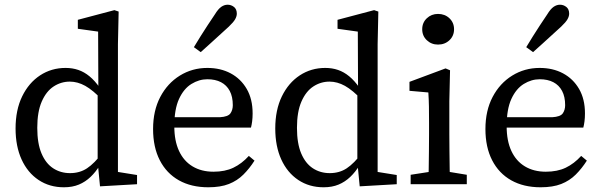

<svg xmlns="http://www.w3.org/2000/svg" viewBox="-20 -781 2550 814"><path d="M251 13Q190 13 143.5 -18Q97 -49 71.5 -105Q46 -161 46 -236Q46 -315 74 -372.5Q102 -430 150 -461.5Q198 -493 258 -493Q287 -493 312 -484.5Q337 -476 359.5 -457.5Q382 -439 403 -409H425L417 -354Q374 -399 341.5 -417Q309 -435 276 -435Q239 -435 207.5 -414.5Q176 -394 157 -350.5Q138 -307 138 -239Q138 -173 156 -130.5Q174 -88 205.5 -67.5Q237 -47 277 -47Q318 -47 349 -67.5Q380 -88 415 -134L422 -80H403Q386 -52 364 -31Q342 -10 314.5 1.5Q287 13 251 13ZM404 9 394 -94V-96V-388L397 -399L396 -647L310 -659V-697L465 -738L483 -732L480 -594V-52L561 -39V0Z M863 13Q791 13 738.5 -16.5Q686 -46 657.5 -101.5Q629 -157 629 -234Q629 -312 659.5 -370Q690 -428 742.5 -460.5Q795 -493 859 -493Q915 -493 958 -470Q1001 -447 1026 -404Q1051 -361 1051 -300Q1051 -282 1049 -266.5Q1047 -251 1044 -240H672V-284H912Q947 -286 957 -300.5Q967 -315 967 -335Q967 -371 954 -395.5Q941 -420 917 -432.5Q893 -445 859 -445Q824 -445 791.5 -425Q759 -405 739 -361.5Q719 -318 719 -246Q719 -184 739 -141Q759 -98 796.5 -75.5Q834 -53 885 -53Q934 -53 969.5 -70Q1005 -87 1035 -120L1059 -100Q1038 -67 1012 -41Q986 -15 950.5 -1Q915 13 863 13ZM802 -581Q816 -605 830.5 -627.5Q845 -650 860 -673.5Q875 -697 891 -720Q905 -743 918 -752Q931 -761 945 -761Q960 -761 972 -751.5Q984 -742 984 -723Q984 -712 977 -699.5Q970 -687 950 -668Q930 -650 910.5 -632Q891 -614 871 -596Q851 -578 831 -560Z M1352 13Q1291 13 1244.5 -18Q1198 -49 1172.5 -105Q1147 -161 1147 -236Q1147 -315 1175 -372.5Q1203 -430 1251 -461.5Q1299 -493 1359 -493Q1388 -493 1413 -484.5Q1438 -476 1460.5 -457.5Q1483 -439 1504 -409H1526L1518 -354Q1475 -399 1442.5 -417Q1410 -435 1377 -435Q1340 -435 1308.5 -414.5Q1277 -394 1258 -350.5Q1239 -307 1239 -239Q1239 -173 1257 -130.5Q1275 -88 1306.5 -67.5Q1338 -47 1378 -47Q1419 -47 1450 -67.5Q1481 -88 1516 -134L1523 -80H1504Q1487 -52 1465 -31Q1443 -10 1415.5 1.5Q1388 13 1352 13ZM1505 9 1495 -94V-96V-388L1498 -399L1497 -647L1411 -659V-697L1566 -738L1584 -732L1581 -594V-52L1662 -39V0Z M1721 0V-40L1831 -57H1856L1959 -40V0ZM1796 0Q1797 -25 1797.5 -62.5Q1798 -100 1798.5 -140Q1799 -180 1799 -212V-260Q1799 -300 1798.5 -329Q1798 -358 1796 -389L1716 -396V-434L1869 -491L1888 -483L1885 -352V-212Q1885 -180 1885.5 -140Q1886 -100 1886.5 -62.5Q1887 -25 1888 0ZM1837 -592Q1809 -592 1789.5 -610.5Q1770 -629 1770 -657Q1770 -685 1789.5 -703.5Q1809 -722 1837 -722Q1866 -722 1885.5 -703.5Q1905 -685 1905 -657Q1905 -629 1885.5 -610.5Q1866 -592 1837 -592Z M2272 13Q2200 13 2147.5 -16.5Q2095 -46 2066.5 -101.5Q2038 -157 2038 -234Q2038 -312 2068.5 -370Q2099 -428 2151.5 -460.5Q2204 -493 2268 -493Q2324 -493 2367 -470Q2410 -447 2435 -404Q2460 -361 2460 -300Q2460 -282 2458 -266.5Q2456 -251 2453 -240H2081V-284H2321Q2356 -286 2366 -300.5Q2376 -315 2376 -335Q2376 -371 2363 -395.5Q2350 -420 2326 -432.5Q2302 -445 2268 -445Q2233 -445 2200.5 -425Q2168 -405 2148 -361.5Q2128 -318 2128 -246Q2128 -184 2148 -141Q2168 -98 2205.5 -75.5Q2243 -53 2294 -53Q2343 -53 2378.5 -70Q2414 -87 2444 -120L2468 -100Q2447 -67 2421 -41Q2395 -15 2359.5 -1Q2324 13 2272 13ZM2211 -581Q2225 -605 2239.5 -627.5Q2254 -650 2269 -673.5Q2284 -697 2300 -720Q2314 -743 2327 -752Q2340 -761 2354 -761Q2369 -761 2381 -751.5Q2393 -742 2393 -723Q2393 -712 2386 -699.5Q2379 -687 2359 -668Q2339 -650 2319.5 -632Q2300 -614 2280 -596Q2260 -578 2240 -560Z"/></svg>

Font: Source Serif 4 18pt
Style: Regular
Weight: 400
Designer: Frank Grießhammer
Foundry: Adobe Systems Incorporated
Version: Version 4.004;hotconv 1.0.116;makeotfexe 2.5.65601